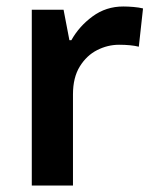

<svg xmlns="http://www.w3.org/2000/svg" viewBox="-20 -572 474 592"><path d="M360 -552Q375 -552 392 -550.5Q409 -549 421 -546L408 -428Q396 -431 380.5 -432.5Q365 -434 347 -434Q312 -434 279.5 -417.5Q247 -401 226 -367Q205 -333 205 -281V0H78V-542H176L194 -448H200Q224 -491 265.5 -521.5Q307 -552 360 -552Z"/></svg>

Font: Noto Sans Meetei Mayek SemiBold
Style: Regular
Weight: 600
Designer: Monotype Design Team and Neelakash Kshetrimayum
Foundry: Monotype Imaging Inc.
Version: Version 2.002; ttfautohint (v1.8.4.7-5d5b)